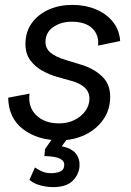

<svg xmlns="http://www.w3.org/2000/svg" viewBox="-20 -559 533 781"><path d="M223.1 11.7Q133.3 11.7 74.2 -33.2Q15.1 -78.1 13.2 -161.6L100.1 -178.2Q93.3 -123.5 127.4 -90.3Q161.6 -57.1 220.7 -57.1Q254.9 -57.1 282.7 -70.8Q310.5 -84.5 327.1 -107.4Q343.8 -130.4 343.8 -158.2Q343.8 -210 269 -230.5L209.5 -247.1Q181.2 -255.4 151.9 -271.5Q122.6 -287.6 103 -314.2Q83.5 -340.8 83.5 -379.9Q83.5 -429.2 109.1 -464.8Q134.8 -500.5 178 -519.8Q221.2 -539.1 273.9 -539.1Q327.1 -539.1 370.1 -521Q413.1 -502.9 439.5 -470Q465.8 -437 468.8 -392.1L378.9 -373.5Q383.3 -417 355.2 -443.8Q327.1 -470.7 271.5 -470.7Q228.5 -470.7 196.8 -449Q165 -427.2 165 -388.2Q165 -362.3 185.3 -345Q205.6 -327.6 249 -314.5L308.6 -296.4Q359.9 -281.2 394 -249.5Q428.2 -217.8 428.2 -165.5Q428.2 -112.8 400.1 -72.8Q372.1 -32.7 325.7 -10.5Q279.3 11.7 223.1 11.7ZM195.8 202.1Q172.9 202.1 146.7 195.8Q120.6 189.5 99.6 172.9L122.1 122.1Q133.8 130.4 149.9 137.9Q166 145.5 189.9 145.5Q205.6 145.5 222.7 139.6Q239.7 133.8 241.2 114.3Q243.2 96.7 225.1 86.9Q207 77.1 160.6 75.7L163.1 47.9L210 -20.5H266.1L265.1 -9.8L231 36.1Q272.9 44.4 289.6 67.1Q306.2 89.8 303.2 119.6Q300.3 151.9 274.9 177Q249.5 202.1 195.8 202.1Z"/></svg>

Font: Schibsted Grotesk
Style: Italic
Weight: 400
Italic angle: -12°
Designer: Bakken & Baeck AS, Henrik Kongsvoll
Foundry: Schibsted ASA
Version: Version 1.100; ttfautohint (v1.8.4.7-5d5b);gftools[0.9.25]